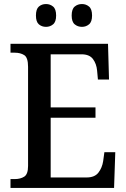

<svg xmlns="http://www.w3.org/2000/svg" viewBox="-20 -931 626 951"><path d="M32 0V-44H53Q81 -44 100 -56Q119 -68 119 -109V-600Q119 -646 100 -658Q81 -670 53 -670H32V-714H515L520 -537H465L461 -581Q458 -615 440.5 -638.5Q423 -662 384 -662H231V-399H453V-348H231V-52H409Q449 -52 467.5 -76Q486 -100 491 -133L497 -177H551L545 0ZM386 -798Q365 -798 350 -810.5Q335 -823 335 -854Q335 -886 350 -898.5Q365 -911 386 -911Q406 -911 421 -898.5Q436 -886 436 -854Q436 -823 421 -810.5Q406 -798 386 -798ZM208 -798Q187 -798 172.5 -810.5Q158 -823 158 -854Q158 -886 172.5 -898.5Q187 -911 208 -911Q228 -911 243 -898.5Q258 -886 258 -854Q258 -823 243 -810.5Q228 -798 208 -798Z"/></svg>

Font: Noto Serif Bengali SemiCondensed Medium
Style: Regular
Weight: 500
Width: 4
Designer: Juan Bruce, Universal Thirst, Indian Type Foundry and the Monotype Design Team.
Foundry: Monotype Imaging Inc.
Version: Version 2.003; ttfautohint (v1.8.4.7-5d5b)